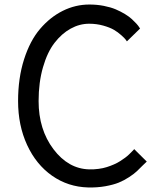

<svg xmlns="http://www.w3.org/2000/svg" viewBox="-20 -805 682 840"><path d="M592.8 -680.2 535.2 -624Q533.2 -627 529.3 -632.3Q525.4 -637.7 510.7 -650.9Q496.1 -664.1 478.8 -674.3Q461.4 -684.6 432.1 -692.9Q402.8 -701.2 370.1 -701.2Q328.1 -701.2 289.1 -679.7Q250 -658.2 218.5 -617.4Q187 -576.7 168 -510.5Q148.9 -444.3 148.9 -362.8Q148.9 -238.3 213.9 -152.3Q278.8 -66.4 370.1 -64Q391.1 -63.5 411.1 -66.2Q431.2 -68.8 447.3 -74Q463.4 -79.1 478.5 -85.7Q493.7 -92.3 505.4 -99.9Q517.1 -107.4 527.1 -114.7Q537.1 -122.1 544.4 -129.2Q551.8 -136.2 556.6 -141.4Q561.5 -146.5 564.5 -149.4L566.9 -152.8L622.1 -98.1Q617.2 -94.2 604 -80.8Q590.8 -67.4 579.1 -56.2Q567.4 -44.9 545.2 -30.3Q522.9 -15.6 499.5 -6.1Q476.1 3.4 440.7 9.8Q405.3 16.1 365.2 15.1Q277.8 12.7 208 -36.1Q138.2 -85 98.6 -170.7Q59.1 -256.3 59.1 -362.8Q59.1 -463.4 85.2 -545.2Q111.3 -627 155.3 -678.5Q199.2 -730 254.6 -757.6Q310.1 -785.2 371.1 -785.2Q404.3 -785.2 434.3 -779.3Q464.4 -773.4 486.1 -764.2Q507.8 -754.9 526.4 -743.7Q544.9 -732.4 556.9 -721.4Q568.8 -710.4 577.1 -701.2Q585.4 -691.9 588.9 -686Z"/></svg>

Font: Junction Regular
Style: Regular
Weight: 500
Designer: Caroline Hadilaksono
Foundry: Caroline Hadilaksono
Version: Version 1.056